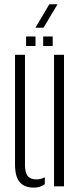

<svg xmlns="http://www.w3.org/2000/svg" viewBox="-20 -850 370 876"><path d="M48.5 -100.5V-600H94V-98Q94 -62.5 106.5 -47Q119 -31.5 146.5 -31.5Q166.5 -31.5 184.5 -41.5V-9.5Q163.5 6 135 6Q91.5 6 70 -19Q48.5 -44 48.5 -100.5ZM226.5 0V-600H272V0ZM177 -640V-683.5H220.5V-640ZM99 -640V-683.5H142V-640ZM141.5 -723.5 205 -830.5H242.5L178.5 -723.5Z"/></svg>

Font: Big Shoulders Stencil Display Thin Light
Style: Regular
Weight: 300
Version: Version 2.001